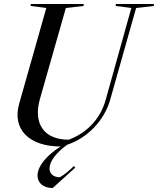

<svg xmlns="http://www.w3.org/2000/svg" viewBox="-20 -720 791 962"><path d="M284 14C215 57 168 112 168 160C168 196 196 222 244 222L357 120L350 112C330 132 308 152 280 168C248 168 228 151 228 124C228 89 261 45 317 5C417 -28 502 -115 532 -220L662 -680L751 -690V-700H560V-690L638 -680L509 -218C482 -122 412 -52 324 -20C201 -20 145 -100 180 -224L310 -680L399 -690V-700H134V-690L212 -680L76 -200C40 -74 124 14 284 14Z"/></svg>

Font: Mazius Display Extra italic
Style: Regular
Weight: 400
Italic angle: -17°
Designer: Alberto Casagrande & Collletttivo
Foundry: Collletttivo
Version: Version 2.000;Glyphs 3.2 (3217)